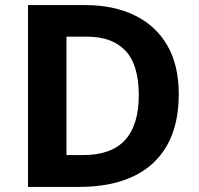

<svg xmlns="http://www.w3.org/2000/svg" viewBox="-20 -734 780 754"><path d="M682 -364Q682 -244 636 -163Q590 -82 502.5 -41Q415 0 292 0H90V-714H314Q426 -714 508.5 -674Q591 -634 636.5 -556.5Q682 -479 682 -364ZM525 -360Q525 -479 473 -534.5Q421 -590 322 -590H241V-125H306Q417 -125 471 -184Q525 -243 525 -360Z"/></svg>

Font: Noto Sans Thaana
Style: Regular
Weight: 400
Designer: Monotype Design Team
Foundry: Monotype Imaging Inc.
Version: Version 2.001